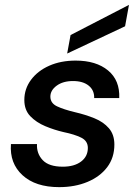

<svg xmlns="http://www.w3.org/2000/svg" viewBox="-20 -757 565 789"><path d="M223 12Q126 12 72.5 -37Q19 -86 25 -165H132Q130 -126 155.5 -99Q181 -72 238 -72Q285 -72 313 -93Q341 -114 341 -149Q341 -178 313.5 -191.5Q286 -205 242 -214Q203 -223 166 -238.5Q129 -254 104.5 -279.5Q80 -305 80 -346Q80 -392 107.5 -429Q135 -466 182.5 -487Q230 -508 291 -508Q375 -508 424 -467.5Q473 -427 470 -354H367Q368 -386 344.5 -405Q321 -424 280 -424Q239 -424 213 -405Q187 -386 187 -360Q187 -333 214.5 -320Q242 -307 288 -296Q331 -286 368 -271Q405 -256 427.5 -230Q450 -204 450 -163Q450 -109 420.5 -70Q391 -31 339.5 -9.5Q288 12 223 12ZM256 -537 270 -613 510 -737 494 -649Z"/></svg>

Font: DeepMind Sans Medium
Style: Italic
Weight: 500
Italic angle: -10°
Designer: Jonny Pinhorn / Modifications: Colophon Foundry
Foundry: Colophon Foundry
Version: Version 1.002; ttfautohint (v1.8.2)